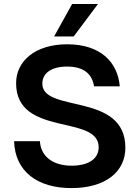

<svg xmlns="http://www.w3.org/2000/svg" viewBox="-20 -940 706 972"><path d="M341.8 12.2C517.1 12.2 614.7 -72.8 614.7 -191.9C614.7 -475.6 194.3 -365.7 194.3 -516.6C194.3 -570.8 241.7 -603 319.8 -603C406.2 -603 446.8 -563.5 456.1 -502.9H586.4C576.2 -624 490.2 -715.8 320.3 -715.8C156.7 -715.8 61.5 -629.4 61.5 -519C61.5 -244.6 479.5 -362.8 479.5 -194.8C479.5 -126 411.6 -101.1 344.2 -101.1C241.7 -101.1 186 -152.8 182.1 -225.1H51.3C56.2 -71.8 169.4 12.2 341.8 12.2ZM253.9 -755.4H353L476.1 -919.9H345.2Z"/></svg>

Font: Wand UI Pro Bold
Style: Regular
Weight: 700
Designer: Andreas Faust
Version: Version 1.003;FEAKit 1.0